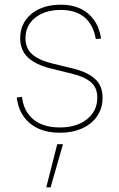

<svg xmlns="http://www.w3.org/2000/svg" viewBox="-20 -556 507 817"><path d="M234.4 8.8Q181.2 8.8 142.1 -9.5Q103 -27.8 79.8 -61.5Q56.6 -95.2 51.3 -141.1L73.7 -143.6Q80.6 -82.5 121.8 -48.1Q163.1 -13.7 234.4 -13.7Q306.6 -13.7 350.3 -48.8Q394 -84 394 -140.6Q394 -183.1 366.5 -206.5Q338.9 -230 285.2 -242.7L197.8 -264.2Q132.8 -279.8 99.4 -311Q65.9 -342.3 65.9 -393.1Q65.9 -436 87.6 -468.3Q109.4 -500.5 148.4 -518.3Q187.5 -536.1 238.8 -536.1Q286.6 -536.1 322 -519.5Q357.4 -502.9 380.1 -470.9Q402.8 -439 410.2 -392.1L387.7 -389.6Q377 -451.2 339.6 -482.4Q302.2 -513.7 238.8 -513.7Q171.4 -513.7 129.9 -480.7Q88.4 -447.8 88.4 -393.1Q88.4 -350.6 116.9 -325.2Q145.5 -299.8 201.7 -286.1L290 -264.6Q351.1 -250 383.8 -220.7Q416.5 -191.4 416.5 -140.6Q416.5 -96.2 393.8 -62.5Q371.1 -28.8 330.1 -10Q289.1 8.8 234.4 8.8ZM176.8 241.2 223.6 57.6H248L195.3 241.2Z"/></svg>

Font: Inter 24pt Thin
Style: Regular
Weight: 250
Designer: Rasmus Andersson
Foundry: rsms
Version: Version 4.001;git-66647c0bb